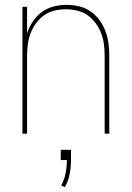

<svg xmlns="http://www.w3.org/2000/svg" viewBox="-20 -548 540 787"><path d="M72 0V-520H91V-412Q100 -438 115 -460.5Q130 -483 152 -499Q174 -515 200.5 -521.5Q227 -528 253 -528Q279 -528 304.5 -522Q330 -516 351 -501.5Q372 -487 387.5 -466Q403 -445 412 -421Q421 -397 424.5 -371.5Q428 -346 428 -320V0H409V-320Q409 -343 406 -366.5Q403 -390 394.5 -412Q386 -434 372 -453Q358 -472 339 -485.5Q320 -499 296.5 -504.5Q273 -510 250 -510Q227 -510 203.5 -504.5Q180 -499 161 -485.5Q142 -472 128 -453Q114 -434 105.5 -412Q97 -390 94 -366.5Q91 -343 91 -320V0ZM246 219 231 212Q244 188 249 161.5Q254 135 254 108H229V66H271V108Q271 137 265.5 165.5Q260 194 246 219Z"/></svg>

Font: Iosevka SS04 Thin
Style: Regular
Weight: 100
Monospace: yes
Designer: Belleve Invis
Foundry: Belleve Invis
Version: Version 19.0.0; ttfautohint (v1.8.4)